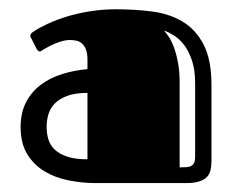

<svg xmlns="http://www.w3.org/2000/svg" viewBox="-20 -735 520 418"><path d="M188.5 -336.4Q158.7 -336.4 129.4 -342.3Q100.1 -348.1 76.9 -362.1Q53.7 -376 39.3 -399.4Q24.9 -422.9 24.9 -458.5Q24.9 -490.2 37.1 -513.2Q49.3 -536.1 69.6 -551Q89.8 -565.9 116 -574Q142.1 -582 170.4 -584.5V-605.5Q170.4 -619.6 166.7 -628.2Q163.1 -636.7 157.5 -641.1Q151.9 -645.5 145 -646.7Q138.2 -647.9 131.8 -647.9Q124.5 -647.9 116.5 -645.8Q108.4 -643.6 100.6 -640.4Q92.8 -637.2 85.9 -633.5Q79.1 -629.9 74.2 -627Q71.8 -625.5 70.1 -624.3Q68.4 -623 66.4 -623Q63.5 -623 60.1 -627.9L47.9 -651.9Q45.9 -654.3 45.9 -657.2Q45.9 -660.2 48.1 -662.4Q50.3 -664.6 52.7 -666Q64.9 -674.3 83.7 -683.1Q102.5 -691.9 125.7 -699Q148.9 -706.1 176 -710.4Q203.1 -714.8 231.9 -714.8Q273.4 -714.8 311 -710Q348.6 -705.1 377.4 -688Q406.2 -670.9 423.3 -637.9Q440.4 -605 440.4 -549.3V-385.7Q440.4 -373.5 438.2 -364.3Q436 -355 429.7 -348.9Q423.3 -342.8 412.4 -339.6Q401.4 -336.4 383.8 -336.4ZM170.4 -532.7Q144 -532.7 126.7 -526.4Q109.4 -520 99.4 -509.8Q89.4 -499.5 85.4 -486.1Q81.5 -472.7 81.5 -458.5Q81.5 -444.3 85.4 -431.4Q89.4 -418.5 99.6 -408.9Q109.9 -399.4 127 -393.8Q144 -388.2 170.4 -388.2ZM371.1 -370.6Q379.9 -370.6 386.2 -371.1Q392.6 -371.6 396.7 -374Q400.9 -376.5 402.8 -381.1Q404.8 -385.7 404.8 -394V-553.7Q404.8 -583.5 397.7 -604Q390.6 -624.5 380.4 -637.7Q370.1 -650.9 358.2 -658.2Q346.2 -665.5 336.9 -668.5Q341.3 -664.1 347.4 -655Q353.5 -646 358.6 -632.1Q363.8 -618.2 367.4 -599.1Q371.1 -580.1 371.1 -555.2Z"/></svg>

Font: Fascinate Inline
Style: Regular
Weight: 900
Designer: Astigmatic (AOETI)
Foundry: Astigmatic (AOETI)
Version: Version 1.000